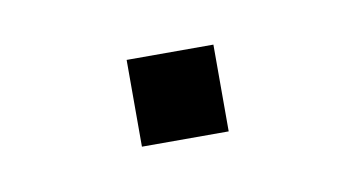

<svg xmlns="http://www.w3.org/2000/svg" viewBox="-28 -115 291 158"><g transform="rotate(-10 118.0 -36.0)"><path d="M82 0H154.5V-72.5H82Z"/></g></svg>

Font: Eudonet Light
Style: Regular
Weight: 300
Designer: Mikhail Sharanda
Foundry: Mikhail Sharanda
Version: Version 4.503;Glyphs 3.1.2 (3151)